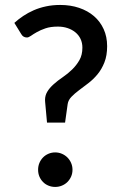

<svg xmlns="http://www.w3.org/2000/svg" viewBox="-20 -748 494 776"><path d="M134 -62Q134 -76.5 139.2 -89.2Q144.5 -102 153.8 -111.5Q163 -121 175.8 -126.5Q188.5 -132 203 -132Q217.5 -132 230.2 -126.5Q243 -121 252.5 -111.5Q262 -102 267.5 -89.2Q273 -76.5 273 -62Q273 -47 267.5 -34.5Q262 -22 252.5 -12.5Q243 -3 230.2 2.2Q217.5 7.5 203 7.5Q188.5 7.5 175.8 2.2Q163 -3 153.8 -12.5Q144.5 -22 139.2 -34.5Q134 -47 134 -62ZM38 -655.5Q54.5 -670.5 74 -683.5Q93.5 -696.5 116.2 -706.5Q139 -716.5 165.8 -722.2Q192.5 -728 223.5 -728Q265 -728 299.8 -716.2Q334.5 -704.5 359.8 -682.8Q385 -661 399 -630.2Q413 -599.5 413 -561.5Q413 -523.5 402 -495.8Q391 -468 374 -447.5Q357 -427 337 -411.8Q317 -396.5 299.2 -383.2Q281.5 -370 268.8 -356.8Q256 -343.5 253.5 -327.5L243 -252.5H170L162.5 -335Q162 -339.5 162 -344Q162 -362 171 -377.2Q180 -392.5 196.8 -407.5Q213.5 -422.5 233.8 -436.2Q254 -450 271.5 -467Q289 -484 301 -505Q313 -526 313 -555.5Q313 -575 305.5 -590.8Q298 -606.5 284.5 -617.5Q271 -628.5 253 -634.5Q235 -640.5 214 -640.5Q184.5 -640.5 164 -633.5Q143.5 -626.5 129 -618.2Q114.5 -610 105 -603.2Q95.5 -596.5 89 -596.5Q73.5 -596.5 66 -610Z"/></svg>

Font: Lato
Style: Regular
Weight: 600
Designer: Lukasz Dziedzic
Foundry: tyPoland Lukasz Dziedzic
Version: Version 2.006; 2014-01-15; ttfautohint (v1.4.1)